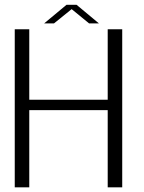

<svg xmlns="http://www.w3.org/2000/svg" viewBox="-20 -800 614 820"><path d="M43 0H105V-329.5H440V0H502V-675H440V-374H105V-675H43ZM168.5 -700H210.5L286 -761L360.5 -700H402.5L307 -779.5H264Z"/></svg>

Font: Anybody Light
Style: Regular
Weight: 300
Designer: Tyler Finck
Foundry: Etcetera Type Company
Version: Version 1.111; ttfautohint (v1.8.4)